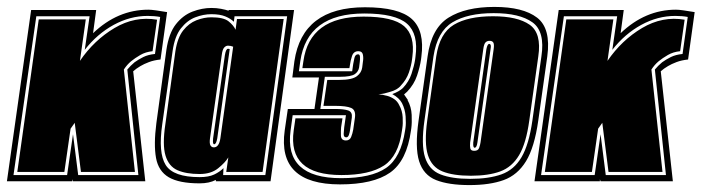

<svg xmlns="http://www.w3.org/2000/svg" viewBox="-48 -524 2028 555"><path d="M-28 0 42 -495H230L221 -428Q292 -496 381 -496Q389 -496 403 -494Q417 -492 435 -489L416 -352Q397 -350 382.5 -344.5Q368 -339 358 -333Q346 -326 337 -318L372 0H163L161 -6V0ZM-9 -18H146L163 -136L178 -18H352L320 -323Q329 -334 341 -344Q352 -352 366 -359Q380 -366 400 -368L415 -475Q399 -478 379 -478Q328 -478 280.5 -452Q233 -426 197 -380L211 -477H57ZM2 -27 64 -468H200L183 -348Q224 -408 283 -443Q342 -478 406 -467L393 -376Q373 -374 357.5 -365Q342 -356 331 -347Q319 -337 310 -323L342 -27H186L168 -169L156 -152L138 -27Z M529 6Q470 6 440 -11.5Q410 -29 403 -67.5Q396 -106 404 -168L433 -380Q440 -428 460.5 -454Q481 -480 508.5 -490.5Q536 -501 563 -501Q578 -501 591 -498.5Q604 -496 613 -493V-495H802L734 0H576V-4Q557 6 529 6ZM529 -12Q555 -12 571 -19.5Q587 -27 598 -38L597 -18H719L782 -477H630L628 -461Q619 -470 603.5 -476.5Q588 -483 563 -483Q540 -483 516.5 -474Q493 -465 475 -442Q457 -419 451 -377L421 -165Q409 -82 431 -47Q453 -12 529 -12ZM529 -21Q490 -21 465 -32Q440 -43 430.5 -74Q421 -105 430 -165L459 -376Q465 -415 481.5 -436Q498 -457 520 -465.5Q542 -474 563 -474Q598 -474 612.5 -462.5Q627 -451 633 -438L637 -469H772L711 -27H606L612 -69Q603 -54 582.5 -37.5Q562 -21 529 -21ZM570 -98Q585 -98 589 -124L626 -389Q619 -392 611 -392Q605 -392 600 -386.5Q595 -381 593 -365L559 -124Q557 -109 560.5 -103.5Q564 -98 570 -98ZM571 -107Q569 -107 568 -110.5Q567 -114 568 -124L602 -364Q605 -383 611 -383Q614 -383 616 -382L580 -124Q577 -107 571 -107Z M935 9Q753 9 775 -147L784 -209H861L874 -300H797L803 -347Q826 -503 1007 -503Q1105 -503 1142.5 -469Q1180 -435 1170 -360L1169 -352Q1166 -331 1157.5 -305.5Q1149 -280 1129 -259L1120 -251L1131 -235H1130Q1141 -215 1142 -192Q1143 -169 1141 -154L1140 -147Q1128 -59 1079.5 -25Q1031 9 935 9ZM938 -9Q1025 -9 1068 -38.5Q1111 -68 1123 -147L1124 -154Q1126 -167 1124.5 -187.5Q1123 -208 1114 -226Q1106 -241 1086 -252Q1107 -260 1117 -270Q1134 -288 1141.5 -310.5Q1149 -333 1152 -352L1153 -360Q1162 -426 1128.5 -455.5Q1095 -485 1005 -485Q840 -485 820 -347L816 -318H970L973 -339Q974 -346 976.5 -356.5Q979 -367 987 -367Q992 -367 992.5 -360Q993 -353 992 -345L990 -329Q988 -317 978 -310Q967 -302 934 -302H891L878 -209H920Q947 -209 959 -204.5Q971 -200 969 -184L964 -149Q963 -141 960.5 -134Q958 -127 953 -127Q945 -127 945.5 -137.5Q946 -148 947 -156L952 -191H798L792 -147Q773 -9 938 -9ZM939 -18Q783 -18 801 -147L806 -182H942L938 -156Q937 -146 937.5 -132Q938 -118 952 -118Q963 -118 967 -128Q971 -138 973 -149L978 -184Q981 -206 967 -212Q953 -218 921 -218H887L898 -293H933Q970 -293 984 -304Q997 -314 999 -329L1001 -345Q1003 -356 1001 -366Q999 -376 988 -376Q974 -376 969.5 -362Q965 -348 964 -339L962 -327H826L829 -347Q847 -476 1003 -476Q1088 -476 1120 -448.5Q1152 -421 1144 -360L1143 -352Q1141 -335 1134 -314.5Q1127 -294 1111 -277Q1101 -264 1078 -258Q1063 -253 1046 -251L1058 -250Q1061 -249 1064 -248.5Q1067 -248 1071 -247Q1082 -244 1091.5 -237.5Q1101 -231 1106 -220Q1115 -204 1116 -185Q1117 -166 1115 -154L1114 -147Q1104 -73 1062 -45.5Q1020 -18 939 -18Z M1309 11Q1249 11 1212.5 -3.5Q1176 -18 1163.5 -58Q1151 -98 1162 -176L1188 -361Q1199 -442 1248.5 -473Q1298 -504 1381 -504Q1464 -504 1504.5 -473Q1545 -442 1534 -361L1508 -176Q1497 -98 1472.5 -58Q1448 -18 1408 -3.5Q1368 11 1309 11ZM1311 -7Q1365 -7 1401.5 -20Q1438 -33 1459.5 -69.5Q1481 -106 1491 -176L1517 -361Q1528 -433 1491 -459.5Q1454 -486 1379 -486Q1304 -486 1260 -459.5Q1216 -433 1205 -361L1179 -176Q1169 -106 1180.5 -69.5Q1192 -33 1225 -20Q1258 -7 1311 -7ZM1313 -16Q1262 -16 1231 -28.5Q1200 -41 1189 -75.5Q1178 -110 1187 -176L1213 -361Q1223 -428 1264 -452.5Q1305 -477 1377 -477Q1448 -477 1483 -452.5Q1518 -428 1508 -361L1482 -176Q1473 -110 1452.5 -75.5Q1432 -41 1398 -28.5Q1364 -16 1313 -16ZM1323 -88Q1334 -88 1337 -96.5Q1340 -105 1341 -112L1379 -382Q1381 -396 1378 -401Q1375 -406 1367 -406Q1360 -406 1355.5 -401.5Q1351 -397 1349 -382L1311 -112Q1310 -102 1311.5 -95Q1313 -88 1323 -88ZM1324 -97Q1319 -97 1320 -112L1358 -382Q1361 -397 1366 -397Q1373 -397 1370 -382L1332 -112Q1330 -97 1324 -97Z M1497 0 1567 -495H1755L1746 -428Q1817 -496 1906 -496Q1914 -496 1928 -494Q1942 -492 1960 -489L1941 -352Q1922 -350 1907.5 -344.5Q1893 -339 1883 -333Q1871 -326 1862 -318L1897 0H1688L1686 -6V0ZM1516 -18H1671L1688 -136L1703 -18H1877L1845 -323Q1854 -334 1866 -344Q1877 -352 1891 -359Q1905 -366 1925 -368L1940 -475Q1924 -478 1904 -478Q1853 -478 1805.5 -452Q1758 -426 1722 -380L1736 -477H1582ZM1527 -27 1589 -468H1725L1708 -348Q1749 -408 1808 -443Q1867 -478 1931 -467L1918 -376Q1898 -374 1882.5 -365Q1867 -356 1856 -347Q1844 -337 1835 -323L1867 -27H1711L1693 -169L1681 -152L1663 -27Z"/></svg>

Font: Alumni Sans Collegiate One SC
Style: Italic
Weight: 400
Italic angle: -8°
Designer: Robert E. Leuschke
Foundry: Robert E. Leuschke
Version: Version 1.100